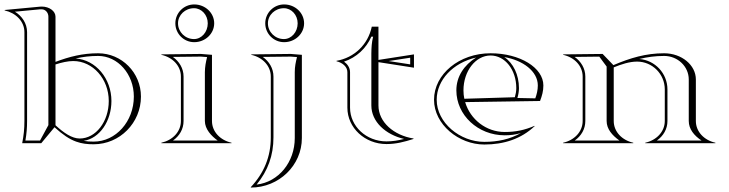

<svg xmlns="http://www.w3.org/2000/svg" viewBox="-20 -645 3285 865"><path d="M90 -100C90 -65 87 -35 80 0H166L225.6 -71.8C262.8 -37.9 292.6 -17.9 323 -7C349.4 2.5 373.7 5 402 5C519.6 5 615 -91.3 615 -210C615 -317.6 528.5 -405 422 -405C352.4 -405 292.7 -389.9 230 -366.2V-570C230 -594.5 202.7 -615.4 168.2 -615.4C165.5 -615.4 162.8 -615.3 160 -615L1 -600V-598C51 -587 90 -549 90 -500ZM230 -354.6C256.9 -363.4 286.1 -370 310 -370C398.3 -370 470 -289.4 470 -190C470 -96.7 411.3 -21 339 -21C304.4 -21 267.9 -45.8 230 -80.7ZM102 -100V-500C102 -540.1 78.3 -573.3 47.2 -592.3L160.6 -603H168C184.6 -603 198 -588.2 198 -570V-81.3L160.4 -12H94.5C99.8 -42.6 102 -69.1 102 -100ZM320.7 -381.6C353.1 -388.9 386.2 -393 422 -393C510.9 -393 583 -311 583 -210C583 -97.9 501.9 -7 402 -7C385.6 -7 371.1 -7.8 356.8 -10.4C429.3 -21.5 482 -99.9 482 -190C482 -290.9 411.7 -375.5 320.7 -381.6Z M782 -540C782 -577.5 814.3 -608 854 -608C888.2 -608 916 -577.5 916 -540C916 -500.8 888.2 -469 854 -469C814.3 -469 782 -500.8 782 -540ZM770 -540C770 -493 808 -455 855 -455C904.7 -455 945 -493.1 945 -540C945 -586.9 904.7 -625 855 -625C808.1 -625 770 -586.9 770 -540ZM795 -100C795 -51 757 -13 707 -2V0H1023V-2C973 -13 935 -51 935 -100V-398L885 -402L707 -400V-398C757 -387 795 -349 795 -300ZM807 -100V-300C807 -337.4 787 -368.7 758.7 -388.6L884.6 -390L913 -387.9C907.1 -364.4 903.3 -344.1 903 -320V-100C903 -63 932.6 -31.8 960.5 -12H759.5C788.6 -32.7 807 -63.3 807 -100Z M1187 -540C1187 -577.5 1219.3 -608 1259 -608C1293.2 -608 1321 -577.5 1321 -540C1321 -500.8 1293.2 -469 1259 -469C1219.3 -469 1187 -500.8 1187 -540ZM1175 -540C1175 -493 1213 -455 1260 -455C1309.7 -455 1350 -493.1 1350 -540C1350 -586.9 1309.7 -625 1260 -625C1213.1 -625 1175 -586.9 1175 -540ZM1340 -398 1290 -402 1112 -400V-398C1162 -387 1200 -349 1200 -300V-26C1200 60.7 1169.5 134.5 1110 198V200C1237 200 1340 100.1 1340 -23ZM1318 -387.9C1312.1 -364.4 1308 -344.1 1308 -320V-23C1308 84.9 1235.7 175 1136 186.6C1187.2 124 1212 54.9 1212 -26V-300C1212 -337.4 1192 -368.7 1163.7 -388.6L1289.6 -390Z M1545 -160C1545 -69 1624 4 1721 4C1764.6 4 1801.1 -5.7 1843 -19V-21C1753.9 -35.2 1685 -95.1 1685 -170V-365L1845 -340V-400L1685 -375V-525H1655C1638 -444 1576 -385 1496 -371V-369C1522 -363 1545 -345 1545 -320ZM1653 -170C1653 -96.9 1716.6 -38.7 1800.5 -19C1773.1 -12 1749.2 -8 1721 -8C1629.9 -8 1557 -76.4 1557 -160V-320C1557 -340.9 1543.8 -357.7 1529.9 -367.2C1586.3 -386.5 1629.7 -426.9 1653 -479.7H1661C1654.4 -453.6 1653.4 -430.6 1653 -403.5ZM1730.7 -370 1828 -385V-355Z M2124.9 -385.8C2070.3 -351.4 2036 -299.9 2036 -238C2036 -126.2 2133.6 -35.4 2253.9 -35.4C2279.9 -35.4 2301.9 -38.3 2326.8 -45.6C2277.8 -17.9 2223.1 -5.9 2161.8 -5.9C2052.1 -5.9 1947.4 -92.5 1947.4 -195.6C1947.4 -284.8 2021.1 -362.2 2124.9 -385.8ZM2428 -260C2428 -340 2322.5 -405 2190 -405C2049.4 -405 1935.4 -311.2 1935.4 -195.6C1935.4 -84.3 2046.7 6.1 2161.8 6.1C2249.8 6.1 2328 -19 2389 -77L2388 -78C2344 -59 2303.3 -50.4 2253.9 -50.4C2169.8 -50.4 2098.4 -107.5 2075.6 -185L2413 -190C2422.1 -213.7 2428 -234.8 2428 -260ZM2251.9 -387.9C2335.8 -373.5 2403 -323.9 2403 -260C2403 -239.4 2398.3 -220.3 2391.6 -201.9L2311 -203.6C2315.2 -217.5 2318 -232.9 2318 -248C2318 -308.3 2292.3 -360.7 2251.9 -387.9ZM2071.8 -200.1C2069.3 -212.3 2068 -225 2068 -238C2068 -324.7 2122.7 -395 2190 -395C2255.1 -395 2306 -330.8 2306 -248C2306 -234.5 2303.4 -220.1 2299.5 -207Z M2605 -100C2605 -51 2567 -13 2517 -2V0H2833V-2C2783 -13 2745 -51 2745 -100V-341.4C2778 -355.1 2815.7 -367.5 2850.1 -367.5C2919 -367.5 2975 -311.3 2975 -242V-100C2975 -51 2937 -13 2887 -2V0H3203V-2C3153 -13 3115 -51 3115 -100V-287C3115 -352.1 3050.9 -405 2972 -405C2889.4 -405 2819.8 -384 2743.4 -351.6L2695 -402L2517 -400V-398C2567 -387 2605 -349 2605 -300ZM2713 -345.2V-100C2713 -63.9 2737.7 -35.3 2770.5 -12H2569.5C2598.6 -32.7 2617 -63.3 2617 -100V-300C2617 -337.4 2597 -368.7 2568.7 -388.6L2679.9 -389.9ZM2859.8 -379.2C2895.8 -388 2932.6 -393 2972 -393C3033.3 -393 3083 -345.5 3083 -287V-100C3083 -63.4 3107 -34.1 3140.5 -12H2939.5C2968.6 -32.7 2987 -63.3 2987 -100V-242C2987 -314.5 2930.9 -374 2859.8 -379.2Z"/></svg>

Font: Sortefax
Style: Medium
Weight: 500
Designer: gluk
Foundry: gluk
Version: Version 0.261